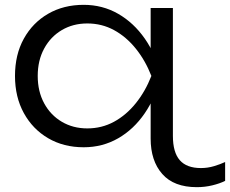

<svg xmlns="http://www.w3.org/2000/svg" viewBox="-20 -596 951 794"><path d="M646 -282Q624 -194 578.5 -127.5Q533 -61 468.5 -24Q404 13 326 13Q243 13 179 -24.5Q115 -62 78.5 -128.5Q42 -195 42 -282Q42 -370 78.5 -436Q115 -502 179 -539Q243 -576 326 -576Q404 -576 468.5 -539Q533 -502 579 -436Q625 -370 646 -282ZM136 -282Q136 -218 162.5 -169Q189 -120 235.5 -92.5Q282 -65 341 -65Q401 -65 451.5 -92.5Q502 -120 541.5 -169Q581 -218 606 -282Q581 -346 541.5 -395Q502 -444 451.5 -471.5Q401 -499 341 -499Q282 -499 235.5 -471.5Q189 -444 162.5 -395Q136 -346 136 -282ZM695 -34Q695 34 723.5 66.5Q752 99 811 99Q839 99 865.5 91Q892 83 911 74V152Q889 163 858 170.5Q827 178 794 178Q699 178 651 123.5Q603 69 603 -23V-212L608 -241V-332L603 -350V-563H695Z"/></svg>

Font: Unbounded Light
Style: Regular
Weight: 300
Designer: Luke Prowse, Jean-Baptiste Morizot, Fátima Lázaro, Florian Runge
Foundry: NaN
Version: Version 1.700